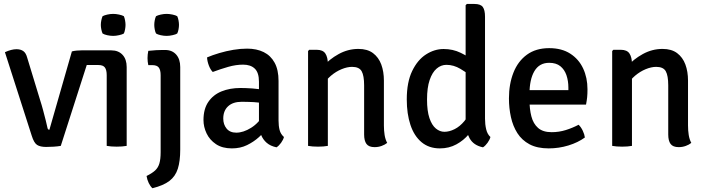

<svg xmlns="http://www.w3.org/2000/svg" viewBox="-20 -756 3660 995"><path d="M636.5 0Q625.5 2 612 3Q598.5 4 585 4Q571 4 557.5 3Q544 2 533 0V-366.5Q533 -393 523.8 -406Q514.5 -419 490 -419H429.5L295 0Q277.5 3 257.5 4.2Q237.5 5.5 219 5.5Q188.5 5.5 172.2 -5Q156 -15.5 144.5 -52.5L5.5 -485.5Q23 -493.5 37.8 -497.2Q52.5 -501 65.5 -501Q87 -501 100.8 -491.2Q114.5 -481.5 121 -457L188 -237Q196 -212.5 203.5 -184.2Q211 -156 217.2 -131.5Q223.5 -107 226.5 -91.5Q229 -83.5 236 -83.5L352.5 -489.5Q363 -492.5 377 -493.8Q391 -495 401.5 -495H557Q593.5 -495 615 -472Q636.5 -449 636.5 -408.5ZM502.5 -627Q502.5 -638 505 -650.2Q507.5 -662.5 511.5 -672Q520.5 -677 536.2 -680.5Q552 -684 566.5 -684Q580.5 -684 597 -680.5Q613.5 -677 622 -672Q626 -662.5 628.2 -650Q630.5 -637.5 630.5 -627Q630.5 -616.5 628.2 -604Q626 -591.5 622 -582.5Q614.5 -577.5 597.5 -573.8Q580.5 -570 566.5 -570Q552 -570 536 -573.5Q520 -577 511.5 -582.5Q507.5 -591.5 505 -604Q502.5 -616.5 502.5 -627Z M914 19.5Q914 79 901.5 118.5Q889 158 857.8 181.8Q826.5 205.5 770 219.5Q759 209.5 750.8 192.5Q742.5 175.5 739.5 156Q768 142 783.8 127.5Q799.5 113 806 90.8Q812.5 68.5 812.5 32.5V-366.5Q812.5 -393 803 -405.8Q793.5 -418.5 769 -418.5H748.5Q744.5 -437 744.5 -455Q744.5 -464 745.5 -473.2Q746.5 -482.5 748.5 -492.5Q769 -495 789.5 -496Q810 -497 822 -497H835.5Q872 -497 893 -473.2Q914 -449.5 914 -408.5ZM779.5 -627Q779.5 -638 781.8 -650.2Q784 -662.5 788.5 -672Q797.5 -677 813.2 -680.5Q829 -684 843.5 -684Q857.5 -684 874 -680.5Q890.5 -677 898.5 -672Q903 -662.5 905.2 -650Q907.5 -637.5 907.5 -627Q907.5 -616.5 905.2 -604Q903 -591.5 898.5 -582.5Q891.5 -577.5 874.5 -573.8Q857.5 -570 843.5 -570Q829 -570 813 -573.5Q797 -577 788.5 -582.5Q784 -591.5 781.8 -604Q779.5 -616.5 779.5 -627Z M1034.5 -134Q1034.5 -191.5 1059.8 -228.2Q1085 -265 1128.2 -282.5Q1171.5 -300 1226 -300Q1254 -300 1289.2 -297.5Q1324.5 -295 1355 -288V-218.5Q1328.5 -225 1295 -226.8Q1261.5 -228.5 1232.5 -228.5Q1187 -228.5 1162 -205.2Q1137 -182 1137 -141.5Q1137 -111 1154.2 -89.8Q1171.5 -68.5 1204.5 -68.5Q1241 -68.5 1281.5 -93.8Q1322 -119 1350 -168.5L1366 -90Q1348 -69 1321.5 -45Q1295 -21 1260.2 -4Q1225.5 13 1181.5 13Q1132 13 1099.2 -9Q1066.5 -31 1050.5 -64.8Q1034.5 -98.5 1034.5 -134ZM1451.5 -46Q1448 -32 1436.8 -16.2Q1425.5 -0.5 1413 7.5Q1381.5 1 1362 -16Q1342.5 -33 1333.2 -56.8Q1324 -80.5 1322 -107V-332.5Q1322 -379.5 1300.5 -400.2Q1279 -421 1240 -421Q1202.5 -421 1162.5 -409.5Q1122.5 -398 1082.5 -383Q1070.5 -395 1062.2 -416.8Q1054 -438.5 1053 -458.5Q1081 -470.5 1116.5 -481Q1152 -491.5 1189.2 -497.8Q1226.5 -504 1260.5 -504Q1310 -504 1346.5 -486Q1383 -468 1403.2 -431Q1423.5 -394 1423.5 -336.5V-131.5Q1423.5 -103.5 1429 -82.2Q1434.5 -61 1451.5 -46Z M1621 -498Q1653.5 -498 1666.2 -478.5Q1679 -459 1679 -424.5V0Q1668.5 2 1655.2 3Q1642 4 1628 4Q1614 4 1600.5 3Q1587 2 1576.5 0V-491.5L1582.5 -498ZM1969.5 -105.5Q1969.5 -79.5 1973.2 -56.2Q1977 -33 1986.5 -15.5Q1975 -6 1957.8 0.2Q1940.5 6.5 1921.5 6.5Q1891.5 6.5 1879.2 -10Q1867 -26.5 1867 -59V-313.5Q1867 -364 1854.2 -386.8Q1841.5 -409.5 1804.5 -409.5Q1779.5 -409.5 1750.2 -397.5Q1721 -385.5 1695 -363.5Q1669 -341.5 1653 -311.5V-410.5Q1686.5 -449 1735 -475.8Q1783.5 -502.5 1837.5 -502.5Q1884 -502.5 1913 -480.8Q1942 -459 1955.8 -422Q1969.5 -385 1969.5 -338.5Z M2493.5 -140.5Q2493.5 -111.5 2499.5 -86Q2505.5 -60.5 2521.5 -46Q2518 -32 2506.8 -16.2Q2495.5 -0.5 2483 7.5Q2434 -2.5 2413.5 -39.5Q2393 -76.5 2393 -124.5V-729L2399.5 -735.5H2438.5Q2470.5 -735.5 2482 -719.8Q2493.5 -704 2493.5 -669.5ZM2088 -241Q2088 -330 2116 -388Q2144 -446 2187.8 -474Q2231.5 -502 2279 -502Q2327 -502 2367 -482.5Q2407 -463 2442 -437.5L2430.5 -355.5Q2401.5 -378 2366.2 -399Q2331 -420 2293.5 -420Q2265.5 -420 2242.8 -400.5Q2220 -381 2206.5 -341.2Q2193 -301.5 2193 -240Q2193 -181 2205.5 -144Q2218 -107 2238.8 -90Q2259.5 -73 2283 -73Q2308.5 -73 2336 -86.8Q2363.5 -100.5 2387 -129Q2410.5 -157.5 2423.5 -202L2444.5 -125.5Q2435.5 -92 2409.2 -60.2Q2383 -28.5 2345 -7.8Q2307 13 2259.5 13Q2203 13 2164.5 -19.2Q2126 -51.5 2107 -108.8Q2088 -166 2088 -241Z M2682 -214V-289H2925.5V-302Q2925.5 -337 2915.5 -366.2Q2905.5 -395.5 2883.8 -413Q2862 -430.5 2826 -430.5Q2775 -430.5 2749.5 -387.5Q2724 -344.5 2724 -269V-237.5Q2724 -190.5 2733.8 -152.8Q2743.5 -115 2768.5 -93Q2793.5 -71 2839 -71Q2877 -71 2912 -82Q2947 -93 2978.5 -109.5Q2991.5 -97 3000.2 -78.2Q3009 -59.5 3011 -43.5Q2975.5 -17.5 2925.8 -2.2Q2876 13 2823.5 13Q2764 13 2724.2 -8.2Q2684.5 -29.5 2661.2 -66Q2638 -102.5 2627.8 -149Q2617.5 -195.5 2617.5 -246Q2617.5 -320.5 2640.8 -379.5Q2664 -438.5 2710.5 -472.5Q2757 -506.5 2826 -506.5Q2891 -506.5 2935.2 -478Q2979.5 -449.5 3002 -401.2Q3024.5 -353 3024.5 -293.5Q3024.5 -269.5 3022.8 -252.2Q3021 -235 3017 -214Z M3197 -498Q3229.5 -498 3242.2 -478.5Q3255 -459 3255 -424.5V0Q3244.5 2 3231.2 3Q3218 4 3204 4Q3190 4 3176.5 3Q3163 2 3152.5 0V-491.5L3158.5 -498ZM3545.5 -105.5Q3545.5 -79.5 3549.2 -56.2Q3553 -33 3562.5 -15.5Q3551 -6 3533.8 0.2Q3516.5 6.5 3497.5 6.5Q3467.5 6.5 3455.2 -10Q3443 -26.5 3443 -59V-313.5Q3443 -364 3430.2 -386.8Q3417.5 -409.5 3380.5 -409.5Q3355.5 -409.5 3326.2 -397.5Q3297 -385.5 3271 -363.5Q3245 -341.5 3229 -311.5V-410.5Q3262.5 -449 3311 -475.8Q3359.5 -502.5 3413.5 -502.5Q3460 -502.5 3489 -480.8Q3518 -459 3531.8 -422Q3545.5 -385 3545.5 -338.5Z"/></svg>

Font: Signika Light
Style: Regular
Weight: 400
Version: Version 2.003;gftools[0.9.32]